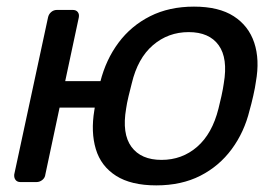

<svg xmlns="http://www.w3.org/2000/svg" viewBox="-20 -550 844 580"><path d="M305 -225H160L117 -23Q116 -13 108 -6.5Q100 0 90 0H42Q32 0 27 -6.5Q22 -13 23 -23L125 -497Q127 -507 134.5 -513.5Q142 -520 152 -520H200Q210 -520 215 -513.5Q220 -507 218 -497L177 -305H322ZM452 10Q376 10 330.5 -19Q285 -48 269.5 -99.5Q254 -151 265 -217Q267 -234 273 -260.5Q279 -287 283 -303Q300 -370 338 -421Q376 -472 433.5 -501Q491 -530 566 -530Q641 -530 686 -501Q731 -472 748 -421Q765 -370 753 -303Q751 -287 745 -260.5Q739 -234 734 -217Q718 -151 680 -99.5Q642 -48 585 -19Q528 10 452 10ZM468 -67Q530 -67 575.5 -106.5Q621 -146 640 -222Q644 -237 649 -260Q654 -283 656 -298Q669 -374 640.5 -413.5Q612 -453 550 -453Q488 -453 442 -413.5Q396 -374 378 -298Q374 -283 368.5 -260Q363 -237 361 -222Q348 -146 377 -106.5Q406 -67 468 -67Z"/></svg>

Font: Rubik
Style: Italic
Weight: 400
Italic angle: -12°
Designer: Hubert and Fischer
Foundry: Hubert and Fischer
Version: Version 2.300;gftools[0.9.30]